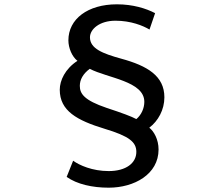

<svg xmlns="http://www.w3.org/2000/svg" viewBox="-20 -799 1040 890"><path d="M699 -738C657 -760 596 -779 522 -779C387 -779 297 -711 297 -612C297 -577 314 -536 339 -517C282 -480 257 -426 257 -383C257 -285 337 -241 465 -202C578 -168 612 -141 612 -95C612 -43 564 -6 484 -6C408 -6 348 -33 319 -54L289 21C337 55 408 71 484 71C602 71 715 9 715 -106C715 -153 693 -191 672 -207C713 -238 742 -290 742 -348C742 -447 663 -494 542 -527C455 -551 397 -574 397 -626C397 -664 442 -703 515 -703C587 -703 643 -680 673 -662ZM396 -480C478 -437 649 -423 649 -327C649 -297 635 -266 612 -247C590 -259 547 -275 474 -299C371 -334 350 -364 350 -401C350 -430 365 -457 396 -480Z"/></svg>

Font: Kinto Sans Med
Style: Regular
Weight: 500
Designer: Authors: Ryoko NISHIZUKA  (kana & ideographs); Paul D. Hunt (Latin, Greek & Cyrillic); Wenlong ZHANG  (bopomofo); Sandol
Foundry: Adobe Systems Incorporated, ookami Inc.
Version: Version 0.001